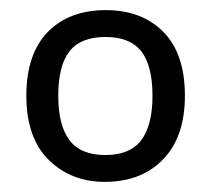

<svg xmlns="http://www.w3.org/2000/svg" viewBox="-20 -742 416 379"><path d="M345 -553Q345 -472 302 -427.5Q259 -383 187 -383Q120 -383 76 -426.5Q32 -470 32 -553Q32 -635 74 -678.5Q116 -722 189 -722Q260 -722 302.5 -679Q345 -636 345 -553ZM95 -553Q95 -495 117 -465.5Q139 -436 188 -436Q237 -436 259 -465.5Q281 -495 281 -553Q281 -612 259 -640.5Q237 -669 188 -669Q139 -669 117 -640.5Q95 -612 95 -553Z"/></svg>

Font: Noto Kufi Arabic
Style: Regular
Weight: 400
Designer: Monotype Design Team, David Williams, Khaled Hosny
Foundry: Google LLC
Version: Version 2.109; ttfautohint (v1.8.4.7-5d5b)